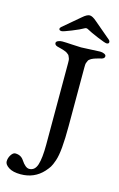

<svg xmlns="http://www.w3.org/2000/svg" viewBox="-212 -831 671 1082"><g transform="rotate(15 123.5 -290.0)"><path d="M40 -646Q25 -646 25 -656Q25 -662 32 -668L130 -751Q155 -773 171 -773Q187 -773 212 -751L310 -668Q316 -663 316 -656Q316 -645 302 -645Q293 -645 247.5 -664Q202 -683 181 -695Q171 -701 161 -695Q141 -683 95 -664.5Q49 -646 40 -646ZM217 -481V-140Q217 -65 212.5 -14.5Q208 36 198 65Q188 94 180 106.5Q172 119 157 136Q105 193 25 193Q-20 193 -44.5 177Q-69 161 -69 143Q-69 123 -57.5 105Q-46 87 -33 87Q0 87 17 113Q42 151 64 151Q97 151 109.5 112Q122 73 122 -6V-481Q122 -491 121.5 -498.5Q121 -506 118 -512Q115 -518 113.5 -522.5Q112 -527 106 -531Q100 -535 98 -537Q96 -539 86.5 -542.5Q77 -546 74 -547Q71 -548 57.5 -551.5Q44 -555 40 -556Q24 -561 24 -573Q24 -581 35 -586Q46 -591 59 -591Q79 -591 115.5 -588.5Q152 -586 170 -586Q188 -586 225.5 -588.5Q263 -591 280 -591Q293 -591 304 -586Q315 -581 315 -573Q315 -561 300 -556Q295 -555 282.5 -551.5Q270 -548 266.5 -547Q263 -546 253.5 -542.5Q244 -539 241.5 -537Q239 -535 233 -531Q227 -527 225.5 -522.5Q224 -518 221 -512Q218 -506 217.5 -498.5Q217 -491 217 -481Z"/></g></svg>

Font: EB Garamond 08
Style: Regular
Weight: 400
Version: Version 0.016 ; ttfautohint (v1.5)